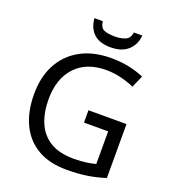

<svg xmlns="http://www.w3.org/2000/svg" viewBox="-162 -1040 1053 1172"><g transform="rotate(20 364.0 -454.0)"><path d="M407 -377H654V-27Q596 -8 537 1Q478 10 403 10Q292 10 216 -34.5Q140 -79 100.5 -161.5Q61 -244 61 -357Q61 -469 105 -551Q149 -633 231.5 -678.5Q314 -724 431 -724Q491 -724 544.5 -713Q598 -702 644 -682L610 -604Q572 -621 524.5 -633Q477 -645 426 -645Q298 -645 226.5 -568Q155 -491 155 -357Q155 -272 182.5 -206.5Q210 -141 269 -104.5Q328 -68 424 -68Q471 -68 504 -73Q537 -78 564 -85V-297H407ZM560 -918Q555 -858 514.5 -821Q474 -784 402 -784Q328 -784 290.5 -820.5Q253 -857 249 -918H303Q308 -877 333 -866Q358 -855 404 -855Q443 -855 471.5 -867Q500 -879 505 -918Z"/></g></svg>

Font: Noto Serif Ottoman Siyaq
Style: Regular
Weight: 400
Designer: Sérgio Martins
Version: Version 1.005; ttfautohint (v1.8.4.7-5d5b)